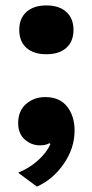

<svg xmlns="http://www.w3.org/2000/svg" viewBox="-20 -530 340 708"><path d="M251 -420Q251 -377 224.5 -353.5Q198 -330 151 -330Q104 -330 77.5 -353.5Q51 -377 51 -420Q51 -462 77.5 -486Q104 -510 151 -510Q198 -510 224.5 -486Q251 -462 251 -420ZM147 -172Q200 -172 227.5 -137Q255 -102 255 -49Q255 17 214.5 75Q174 133 116 158L47 107Q88 90 120 61.5Q152 33 166 1L162 -2Q149 6 127 6Q96 6 71.5 -15.5Q47 -37 47 -76Q47 -121 76 -146.5Q105 -172 147 -172Z"/></svg>

Font: Elaine Sans
Style: Bold
Weight: 700
Designer: Wei Huang
Foundry: Wei Huang
Version: Version 2.001;December 24, 2019;FontCreator 12.0.0.2547 64-b